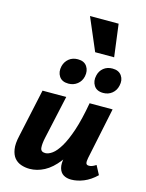

<svg xmlns="http://www.w3.org/2000/svg" viewBox="-132 -967 803 1056"><g transform="rotate(15 270.0 -439.0)"><path d="M142 10Q116 10 93 2Q70 -6 55 -24Q40 -42 35 -73Q30 -104 41 -151L100 -424H235L181 -178Q173 -142 175 -119Q177 -96 203 -96Q221 -96 242.5 -111.5Q264 -127 286.5 -164.5Q309 -202 330 -265Q351 -328 368 -424H431Q407 -299 374.5 -215Q342 -131 304 -82Q266 -33 225 -11.5Q184 10 142 10ZM378 8Q352 8 334 -3Q316 -14 309 -38.5Q302 -63 311 -103L377 -424H499L438 -131Q434 -111 436.5 -101Q439 -91 453 -91Q461 -91 470 -94Q479 -97 493 -106L520 -55Q486 -22 449 -7Q412 8 378 8ZM227 -498Q190 -498 174 -522.5Q158 -547 166 -581Q173 -608 193.5 -624.5Q214 -641 244 -641Q280 -641 296 -617Q312 -593 305 -560Q299 -532 277.5 -515Q256 -498 227 -498ZM425 -498Q388 -498 372 -523Q356 -548 364 -581Q370 -608 390.5 -624.5Q411 -641 441 -641Q477 -641 493.5 -617Q510 -593 502 -560Q496 -532 475 -515Q454 -498 425 -498ZM325 -703 246 -888H409L433 -703Z"/></g></svg>

Font: Ysabeau Infant ExtraBold
Style: Italic
Weight: 800
Italic angle: -12°
Designer: Christian Thalmann (Catharsis Fonts)
Version: Version 2.001;gftools[0.9.30]; featfreeze: ss01,ss02,lnum